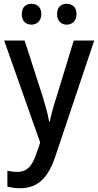

<svg xmlns="http://www.w3.org/2000/svg" viewBox="-20 -753 518 1013"><path d="M95 -679C95 -641 117 -623 146 -623C174 -623 198 -642 198 -679C198 -716 174 -733 146 -733C117 -733 95 -716 95 -679ZM281 -679C281 -642 303 -623 332 -623C360 -623 384 -642 384 -679C384 -716 360 -733 332 -733C303 -733 281 -716 281 -679ZM2 -539 192 -1 172 57C151 121 124 154 71 154C52 154 33 151 19 148V232C37 236 58 240 85 240C185 240 236 180 273 69L477 -539H369L277 -238C262 -192 249 -145 243 -112H239C233 -151 220 -194 207 -238L110 -539Z"/></svg>

Font: Noto Sans Devanagari SemiCondensed Medium
Style: Regular
Weight: 500
Width: 4
Designer: Jelle Bosma - Monotype Design Team
Foundry: Monotype Imaging Inc.
Version: Version 2.004